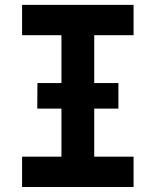

<svg xmlns="http://www.w3.org/2000/svg" viewBox="-20 -752 626 772"><path d="M68.8 0V-122.1H227.1V-315.4H129.9L130.4 -418H227.1V-610.4H68.8V-732.4H517.1V-610.4H358.9V-418H456.1V-315.4H358.9V-122.1H517.1V0Z"/></svg>

Font: Consola Mono
Style: Bold
Weight: 700
Monospace: yes
Designer: Wojciech Kalinowski "wmk69" (wmk69@o2.pl)
Foundry: Wojciech Kalinowski "wmk69" (wmk69@o2.pl)
Version: Version 2.1.0